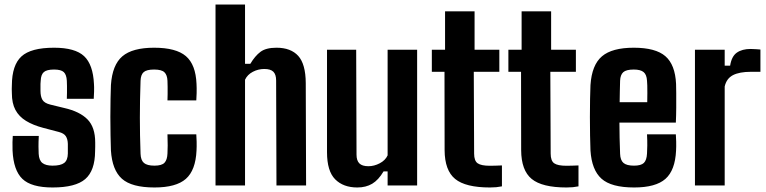

<svg xmlns="http://www.w3.org/2000/svg" viewBox="-20 -820 3389 849"><path d="M212.5 9Q118.5 9 79 -29Q39.5 -67 35.5 -154.5Q35 -174 35.2 -191.5Q35.5 -209 36.5 -219H151.5Q150 -190 150.2 -171.8Q150.5 -153.5 151 -140Q152.5 -111 167.5 -99.2Q182.5 -87.5 212.5 -87.5Q248 -87.5 263.8 -99.5Q279.5 -111.5 280 -141Q280 -154 280 -158.5Q280 -163 280 -167.2Q280 -171.5 280 -183.5Q279.5 -204.5 271.2 -217.5Q263 -230.5 240 -236.5L171.5 -254.5Q126 -266.5 95 -285.5Q64 -304.5 48.2 -334Q32.5 -363.5 32.5 -407.5Q32 -418 32 -426.5Q32 -435 32.5 -443.5Q33 -532 74.8 -570.5Q116.5 -609 219 -609Q312 -609 351.8 -571.8Q391.5 -534.5 395.5 -448.5Q396.5 -438 396 -415Q395.5 -392 394.5 -383H275.5Q276 -394.5 276.2 -410Q276.5 -425.5 276.2 -440Q276 -454.5 275.5 -463Q274 -490 262 -501.2Q250 -512.5 219 -512.5Q186.5 -512.5 173.8 -501.2Q161 -490 160 -463Q159.5 -458.5 159 -449Q158.5 -439.5 159 -418.5Q159 -393.5 167.5 -378.8Q176 -364 202.5 -357.5L264 -342.5Q332.5 -327 366.8 -292.2Q401 -257.5 401 -190Q401 -180 401 -170.8Q401 -161.5 400.5 -151Q400 -65.5 357 -28.2Q314 9 212.5 9Z M720.5 -376Q721 -387.5 721.2 -403.8Q721.5 -420 721.2 -436.2Q721 -452.5 720.5 -463Q719.5 -488.5 707 -500.5Q694.5 -512.5 661.5 -512.5Q628.5 -512.5 615.5 -501.2Q602.5 -490 601.5 -463Q600 -417.5 599.2 -377.5Q598.5 -337.5 598.5 -299.2Q598.5 -261 599.2 -222.2Q600 -183.5 601.5 -140Q602.5 -111.5 616.5 -99.5Q630.5 -87.5 663 -87.5Q695.5 -87.5 707.5 -100.5Q719.5 -113.5 720.5 -141Q721.5 -157.5 721.5 -177.2Q721.5 -197 720.5 -226H848Q849 -216.5 849.5 -193.8Q850 -171 849 -154.5Q845 -67 801.8 -29Q758.5 9 663 9Q562.5 9 519.2 -29.5Q476 -68 470.5 -154.5Q469.5 -181.5 468.8 -220.8Q468 -260 468 -302.8Q468 -345.5 468.8 -383Q469.5 -420.5 470.5 -444Q476.5 -533 521 -571Q565.5 -609 661.5 -609Q758.5 -609 802 -571.8Q845.5 -534.5 849 -449Q850 -431.5 849.5 -408Q849 -384.5 848 -376Z M933 0V-800H1063.5V-538H1087Q1107.5 -572.5 1131.8 -590.8Q1156 -609 1202.5 -609Q1266 -609 1298.8 -572.8Q1331.5 -536.5 1332 -453L1333.5 0H1202.5L1201 -464Q1201 -490.5 1188.8 -502.8Q1176.5 -515 1148.5 -515Q1122 -515 1098 -502.5Q1074 -490 1063.5 -467.5V0Z M1560 9Q1498 9 1462 -27.2Q1426 -63.5 1426 -147V-600H1555L1556.5 -136Q1556.5 -110 1569 -97.5Q1581.5 -85 1609 -85Q1634.5 -85 1659.2 -98Q1684 -111 1694 -133V-600H1824.5V0H1694V-62H1676Q1653.5 -24 1625.8 -7.5Q1598 9 1560 9Z M2146.5 9Q2038.5 9 1992.5 -28.8Q1946.5 -66.5 1946 -156L1945.5 -502.5H1889.5V-600H1948V-770H2078.5V-600H2188V-502.5H2075L2076.5 -141Q2076.5 -109 2092 -98Q2107.5 -87 2146.5 -87Q2160.5 -87 2172.5 -87.5Q2184.5 -88 2199.5 -88.5V4Q2187.5 6.5 2174.5 7.8Q2161.5 9 2146.5 9Z M2485 9Q2377 9 2331 -28.8Q2285 -66.5 2284.5 -156L2284 -502.5H2228V-600H2286.5V-770H2417V-600H2526.5V-502.5H2413.5L2415 -141Q2415 -109 2430.5 -98Q2446 -87 2485 -87Q2499 -87 2511 -87.5Q2523 -88 2538 -88.5V4Q2526 6.5 2513 7.8Q2500 9 2485 9Z M2784 9Q2683 9 2639.8 -29.8Q2596.5 -68.5 2591 -154.5Q2590 -181.5 2589.2 -220.8Q2588.5 -260 2588.5 -302.5Q2588.5 -345 2589.2 -382.8Q2590 -420.5 2591 -444Q2597 -533 2641.8 -571Q2686.5 -609 2782.5 -609Q2879 -609 2922.2 -571.5Q2965.5 -534 2969.5 -449Q2970 -437 2970.2 -408.2Q2970.5 -379.5 2970.2 -344Q2970 -308.5 2968.5 -278H2719Q2719 -245 2719.8 -211Q2720.5 -177 2722 -140Q2723 -111.5 2737 -99.5Q2751 -87.5 2783.5 -87.5Q2814.5 -87.5 2827 -99.5Q2839.5 -111.5 2841 -141Q2842 -155.5 2842.2 -176.5Q2842.5 -197.5 2841 -226H2968.5Q2969.5 -216.5 2970 -193.8Q2970.5 -171 2969.5 -154.5Q2965.5 -67 2922.5 -29Q2879.5 9 2784 9ZM2720 -368H2842Q2842.5 -388.5 2842.5 -408Q2842.5 -427.5 2842.2 -442.2Q2842 -457 2841 -463Q2839.5 -490 2826 -501.2Q2812.5 -512.5 2782.5 -512.5Q2749 -512.5 2736 -500.8Q2723 -489 2722 -463Q2721.5 -438.5 2720.8 -414.8Q2720 -391 2720 -368Z M3053 0V-600H3184.5V-529.5H3208.5Q3215 -571 3238.2 -587.2Q3261.5 -603.5 3299 -603.5Q3311 -603.5 3322.8 -602.5Q3334.5 -601.5 3342.5 -601V-502.5H3300.5Q3250 -502.5 3221.2 -487.8Q3192.5 -473 3184.5 -437.5V0Z"/></svg>

Font: Big Shoulders
Style: Bold
Weight: 700
Designer: Patric King
Foundry: XO Type Co
Version: Version 2.002